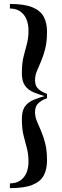

<svg xmlns="http://www.w3.org/2000/svg" viewBox="-20 -800 312 970"><path d="M217.5 -311Q180.5 -321 151.8 -332.8Q123 -344.5 106.8 -366.5Q90.5 -388.5 90.5 -430Q90.5 -480 99 -514Q107.5 -548 115.8 -578Q124 -608 124 -646Q124 -677.5 113.5 -702.8Q103 -728 82 -742.5Q61 -757 30 -757V-780Q102.5 -780 143.2 -763.5Q184 -747 200.8 -715.8Q217.5 -684.5 217.5 -640Q217.5 -589 208.2 -552.8Q199 -516.5 187.2 -489.8Q175.5 -463 166.2 -440.5Q157 -418 157 -394.5Q157 -364 175.8 -348.8Q194.5 -333.5 217.5 -326ZM30 150.5V126.5Q61 126.5 82 112.2Q103 98 113.5 73.2Q124 48.5 124 17Q124 -21 115.8 -51.2Q107.5 -81.5 99 -115.5Q90.5 -149.5 90.5 -199.5Q90.5 -241 106.8 -263Q123 -285 151.8 -296.5Q180.5 -308 217.5 -318V-303.5Q194.5 -296 175.8 -280.5Q157 -265 157 -234Q157 -210.5 166.2 -188Q175.5 -165.5 187.2 -139Q199 -112.5 208.2 -76.2Q217.5 -40 217.5 11Q217.5 55.5 200.8 86.8Q184 118 143.2 134.2Q102.5 150.5 30 150.5Z"/></svg>

Font: BodoniModa 10 Custom
Style: Regular
Weight: 400
Designer: Owen Earl
Foundry: indestructible type
Version: Version 2.005